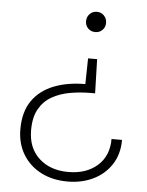

<svg xmlns="http://www.w3.org/2000/svg" viewBox="-52 -558 612 802"><g transform="rotate(5 254.0 -157.5)"><path d="M322 -516Q340 -516 352 -503.5Q364 -491 364 -473Q364 -455 352 -443Q340 -431 322 -431Q304 -431 292 -443Q280 -455 280 -473Q280 -491 292 -503.5Q304 -516 322 -516ZM340 -319 344 -176H326Q281 -176 239 -168.5Q197 -161 163.5 -142Q130 -123 110.5 -88.5Q91 -54 91 0Q91 75 138 118Q185 161 261 161Q336 161 382.5 120Q429 79 429 8H473Q473 68 444.5 111.5Q416 155 368 178Q320 201 261 201Q198 201 149.5 176Q101 151 73.5 105.5Q46 60 46 0Q46 -73 78.5 -119.5Q111 -166 168.5 -188.5Q226 -211 300 -211L302 -319Z"/></g></svg>

Font: DM Sans ExtraLight
Style: Regular
Weight: 200
Designer: Colophon Foundry, Jonny Pinhorn
Foundry: Colophon Foundry
Version: Version 4.004; ttfautohint (v1.8.4.7-5d5b)